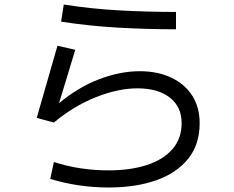

<svg xmlns="http://www.w3.org/2000/svg" viewBox="-20 -780 1040 852"><path d="M761 -650Q632 -650 502 -657.5Q372 -665 251 -684L263 -760Q381 -741 507.5 -734Q634 -727 761 -727ZM463 52Q328 52 203 14L219 -61Q334 -24 462 -24Q558 -24 631 -47.5Q704 -71 745 -118Q786 -165 786 -234Q786 -306 733.5 -347Q681 -388 590 -388Q504 -388 405 -348.5Q306 -309 219 -236L143 -257L235 -577L314 -559L242 -322Q327 -393 420 -428.5Q513 -464 600 -464Q680 -464 740 -435.5Q800 -407 833 -355.5Q866 -304 866 -233Q866 -139 815 -75.5Q764 -12 673 20Q582 52 463 52Z"/></svg>

Font: Murecho
Style: Regular
Weight: 400
Designer: Neil Summerour
Foundry: Positype
Version: Version 1.010; ttfautohint (v1.8.3)